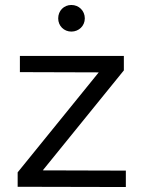

<svg xmlns="http://www.w3.org/2000/svg" viewBox="-20 -751 568 772"><path d="M267 -731C237 -731 214 -708 214 -677C214 -647 237 -624 267 -624C297 -624 321 -647 321 -677C321 -708 297 -731 267 -731ZM60 -526V-461L377 -460L51 -58V0L486 1V-65L152 -66L478 -468V-526Z"/></svg>

Font: Juman Normal
Style: Regular
Weight: 300
Designer: Bandar Raffah (Arabic) Julieta Ulanovsky (Latin)
Foundry: Caramella
Version: Version 5.022;PS 005.022;hotconv 1.0.88;makeotf.lib2.5.64775